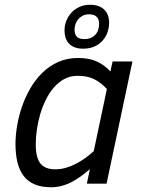

<svg xmlns="http://www.w3.org/2000/svg" viewBox="-20 -770 602 805"><path d="M44.9 -167Q44.9 -201.2 51.5 -241Q58.1 -280.8 71.5 -320.8Q85 -360.8 106.2 -397.9Q127.4 -435.1 156.5 -463.9Q185.5 -492.7 223.1 -509.8Q260.7 -526.9 307.1 -526.9Q354 -526.9 386.5 -512Q418.9 -497.1 442.9 -470.2L452.1 -512.2H535.2L426.8 0H344.2L356.9 -61Q338.9 -45.4 320.3 -31.7Q301.8 -18.1 282 -7.6Q262.2 2.9 240.5 9Q218.8 15.1 194.8 15.1Q154.3 15.1 125.7 3.2Q97.2 -8.8 79.3 -32Q61.5 -55.2 53.2 -89.1Q44.9 -123 44.9 -167ZM428.2 -397Q403.8 -423.3 375.5 -437.7Q347.2 -452.1 305.2 -452.1Q274.9 -452.1 250.2 -439Q225.6 -425.8 206.1 -403.3Q186.5 -380.9 172.1 -351.6Q157.7 -322.3 148.4 -290.5Q139.2 -258.8 134.5 -226.3Q129.9 -193.8 129.9 -165Q129.9 -108.4 149.7 -84.2Q169.4 -60.1 211.9 -60.1Q233.9 -60.1 255.4 -66.2Q276.9 -72.3 297.4 -82.8Q317.9 -93.3 336.9 -106.9Q356 -120.6 373 -136.2ZM437.5 -674.8Q437.5 -654.3 430.7 -634.8Q423.8 -615.2 410.4 -599.9Q397 -584.5 376.5 -575.2Q356 -565.9 328.6 -565.9Q306.6 -565.9 291.5 -572.3Q276.4 -578.6 267.3 -589.4Q258.3 -600.1 254.4 -613.8Q250.5 -627.4 250.5 -642.1Q250.5 -663.6 258.3 -683.1Q266.1 -702.6 280 -717.5Q293.9 -732.4 313.7 -741.2Q333.5 -750 357.4 -750Q396 -750 416.7 -730Q437.5 -710 437.5 -674.8ZM335.4 -606Q361.8 -606 378.7 -623.3Q395.5 -640.6 395.5 -670.9Q395.5 -689 385.3 -699.5Q375 -710 352.5 -710Q337.9 -710 326.7 -704.1Q315.4 -698.2 307.9 -689.2Q300.3 -680.2 296.4 -668.7Q292.5 -657.2 292.5 -646Q292.5 -627.4 301.5 -616.7Q310.5 -606 335.4 -606Z"/></svg>

Font: Clear Sans
Style: Italic
Weight: 400
Italic angle: -12°
Foundry: Intel Corporation
Version: Version 1.00